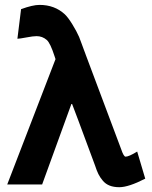

<svg xmlns="http://www.w3.org/2000/svg" viewBox="-20 -759 629 792"><path d="M275.9 -334 153.8 2H9.8L209 -515.1L205.1 -526.9Q187.5 -581.5 172.9 -594.2Q154.8 -609.9 130.9 -609.9Q116.7 -609.9 89.6 -604.7Q62.5 -599.6 51.8 -599.1L66.9 -721.2Q114.7 -738.8 143.1 -738.8Q205.1 -738.8 247.1 -700.2Q260.7 -687.5 278.6 -658.4Q296.4 -629.4 306.2 -606.9Q309.6 -599.1 316.4 -579.8Q323.2 -560.5 327.1 -550.8Q328.6 -546.4 331.1 -540.3Q333.5 -534.2 334 -532.2L480 -143.1Q490.2 -112.8 498 -112.8Q511.7 -112.8 545.9 -133.8L579.1 -22Q510.3 13.2 472.2 13.2Q449.2 13.2 432.4 6.6Q415.5 0 404.1 -13.7Q392.6 -27.3 385.7 -41.3Q378.9 -55.2 372.1 -76.2Q282.2 -319.3 275.9 -334Z"/></svg>

Font: Miedinger*
Style: Bold
Weight: 700
Version: Version 001.000